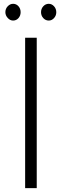

<svg xmlns="http://www.w3.org/2000/svg" viewBox="-20 -973 320 993"><path d="M7.8 -910Q7.8 -927.8 20 -940.6Q32.2 -953.3 47.8 -953.3Q64.4 -953.3 75.6 -940.6Q86.7 -927.8 86.7 -910Q86.7 -892.2 75.6 -879.4Q64.4 -866.7 47.8 -866.7Q32.2 -866.7 20 -880Q7.8 -893.3 7.8 -910ZM192.2 -910Q192.2 -927.8 203.9 -940.6Q215.6 -953.3 232.2 -953.3Q247.8 -953.3 259.4 -940.6Q271.1 -927.8 271.1 -910Q271.1 -892.2 259.4 -879.4Q247.8 -866.7 232.2 -866.7Q215.6 -866.7 203.9 -879.4Q192.2 -892.2 192.2 -910ZM170 -777.8V0H110V-777.8Z"/></svg>

Font: Paperlogy 3 Light
Style: Regular
Weight: 300
Designer: redesigned by Lee Juim, glyphs from Gmarket Sans & Montserrat
Foundry: PT&
Version: Version 1.001